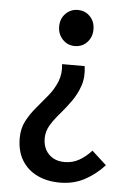

<svg xmlns="http://www.w3.org/2000/svg" viewBox="-55 -606 602 864"><g transform="rotate(5 246.0 -173.5)"><path d="M248 217Q190 217 145.5 195.5Q101 174 76 133Q51 92 51 33Q51 -11 69 -45Q87 -79 112.5 -109Q138 -139 163 -169.5Q188 -200 202.5 -235.5Q217 -271 212 -315H314Q321 -265 307.5 -226Q294 -187 271 -154.5Q248 -122 223 -93.5Q198 -65 180.5 -36.5Q163 -8 163 25Q163 53 174.5 75Q186 97 208 110Q230 123 261 123Q297 123 327 106Q357 89 382 61L448 121Q410 163 360.5 190Q311 217 248 217ZM261 -401Q229 -401 206.5 -424.5Q184 -448 184 -483Q184 -518 206.5 -541Q229 -564 261 -564Q295 -564 317 -541Q339 -518 339 -483Q339 -448 317 -424.5Q295 -401 261 -401Z"/></g></svg>

Font: Noto Sans HK Thin Medium
Style: Regular
Weight: 500
Version: Version 2.004-H2;hotconv 1.0.118;makeotfexe 2.5.65603